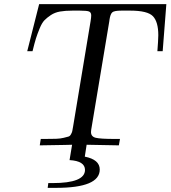

<svg xmlns="http://www.w3.org/2000/svg" viewBox="-20 -698 819 922"><path d="M110.8 -452.1 168 -678.2H778.8L761.2 -452.1H735.8Q739.7 -502 740.2 -528.8Q740.2 -592.8 714.6 -619.9Q689 -647 605 -647H563Q527.8 -647 518.8 -638.4Q509.8 -629.9 505.9 -604Q504.9 -599.1 504.9 -596.2L418 -75.2Q417 -71.3 417 -64Q417 -42 439.5 -36.4Q461.9 -30.8 530.8 -30.8H556.2L550.8 0L396 -2.9L387.2 54.2Q459 68.4 459 116.2Q459 204.1 249 204.1H209L211.9 181.2H231.9Q387.7 181.2 388.2 118.2Q388.2 75.2 314 70.8L326.2 -2.9L291 -2L170.9 0L175.8 -30.8H194.8Q228 -30.8 249 -31.5Q270 -32.2 285.4 -36.1Q300.8 -40 308.3 -42Q315.9 -43.9 321 -53.5Q326.2 -63 327.1 -68.6Q328.1 -74.2 331.1 -90.8L415 -596.2Q418 -614.3 418 -624Q418 -638.2 408 -642.6Q397.9 -647 363.8 -647H328.1Q293 -647 268.1 -642.6Q243.2 -638.2 224.1 -625.5Q205.1 -612.8 193.1 -600.3Q181.2 -587.9 170.2 -561Q159.2 -534.2 152.6 -513.2Q146 -492.2 136.2 -452.1Z"/></svg>

Font: CMU Serif Extra
Style: RomanSlanted
Weight: 500
Italic angle: -9.46001°
Version: Version 0.7.0